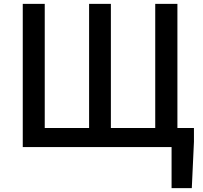

<svg xmlns="http://www.w3.org/2000/svg" viewBox="-20 -756 1041 987"><path d="M892 -98V-736H778V-98H550V-736H438V-98H210V-736H97V0H862V211H966L977 -27V-98Z"/></svg>

Font: Noto Sans CJK KR Medium
Style: Regular
Weight: 500
Designer: Ryoko NISHIZUKA (kana & ideographs); Paul D. Hunt (Latin, Greek & Cyrillic); Wenlong ZHANG (bopomofo); Sandoll Communica
Foundry: Adobe Systems Incorporated
Version: Version 1.004;PS 1.004;hotconv 1.0.82;makeotf.lib2.5.63406